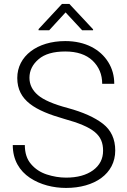

<svg xmlns="http://www.w3.org/2000/svg" viewBox="-20 -925 633 955"><path d="M492.7 -175.3C492.7 -134.8 476.1 -102.5 442.9 -78.1C409.2 -53.7 364.7 -41.5 308.6 -41.5C276.4 -41.5 244.6 -46.9 212.9 -57.1C181.2 -67.4 155.3 -84.5 134.8 -108.4C113.8 -132.3 103.5 -164.1 103.5 -203.6H43.5C43.5 -128.9 77.1 -75.2 128.9 -40.5C180.7 -5.9 245.6 9.8 308.6 9.8C449.7 9.8 553.2 -60.1 553.2 -176.3C553.2 -233.4 532.7 -277.8 491.7 -309.6C450.7 -341.3 392.6 -367.2 317.4 -387.7C245.6 -406.7 196.3 -428.2 168.5 -452.1C140.6 -476.1 126.5 -504.4 126.5 -538.1C126.5 -573.7 141.6 -604.5 171.9 -630.4C201.7 -656.2 246.1 -668.9 304.7 -668.9C362.8 -668.9 408.2 -653.8 440.4 -623.5C472.2 -592.8 488.3 -554.7 488.3 -508.3H548.3C548.3 -547.9 538.6 -583.5 518.6 -615.7C479 -679.7 404.3 -720.7 304.7 -720.7C165 -720.7 65.9 -646 65.9 -537.1C65.9 -424.3 155.8 -375 298.3 -334C446.8 -293 492.7 -253.4 492.7 -175.3ZM288.1 -905.3 171.9 -780.3V-774.4H224.6L306.2 -863.3L388.7 -774.4H442.9V-779.3L325.2 -905.3Z"/></svg>

Font: Vazirmatn ExtraLight
Style: Regular
Weight: 200
Designer: Saber Rastikerdar
Foundry: Saber Rastikerdar
Version: Version 33.003